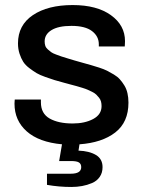

<svg xmlns="http://www.w3.org/2000/svg" viewBox="-20 -557 564 756"><path d="M261.2 179.2Q212.4 179.2 165 170.9V127H258.8Q299.8 127 299.8 101.1Q299.8 88.4 291 82.8Q282.2 77.1 259.8 77.1H212.9L224.1 11.2Q133.3 2.9 85.2 -39.8Q37.1 -82.5 37.1 -148.9Q37.1 -152.8 37.6 -158.2Q38.1 -163.6 38.1 -165H141.1V-153.8Q141.1 -109.9 175.5 -90.3Q210 -70.8 266.1 -70.8Q314 -70.8 346.9 -88.4Q379.9 -106 379.9 -139.2Q379.9 -148.9 377.7 -157.2Q375.5 -165.5 369.9 -172.4Q364.3 -179.2 358.9 -184.6Q353.5 -189.9 343.3 -195.1Q333 -200.2 325.4 -203.6Q317.9 -207 304.2 -211.2Q290.5 -215.3 282 -217.8Q273.4 -220.2 257.3 -224.4Q241.2 -228.5 232.9 -231Q208 -237.8 194.8 -241.7Q181.6 -245.6 159.2 -253.7Q136.7 -261.7 124.3 -269Q111.8 -276.4 95.7 -288.6Q79.6 -300.8 71.3 -314Q63 -327.1 56.9 -345.7Q50.8 -364.3 50.8 -386.2Q50.8 -458 109.6 -497.6Q168.5 -537.1 266.1 -537.1Q361.3 -537.1 416.7 -497.3Q472.2 -457.5 472.2 -395Q472.2 -389.6 471.7 -382.3Q471.2 -375 471.2 -374H369.1V-382.8Q369.1 -414.1 342.3 -434.6Q315.4 -455.1 261.2 -455.1Q210 -455.1 182.9 -438.5Q155.8 -421.9 155.8 -394Q155.8 -384.3 158.4 -376.5Q161.1 -368.7 168.5 -362.3Q175.8 -356 181.6 -351.6Q187.5 -347.2 200.9 -342.3Q214.4 -337.4 221.9 -334.7Q229.5 -332 247.6 -326.7Q265.6 -321.3 273.9 -318.8Q285.2 -315.4 305.7 -309.8Q326.2 -304.2 338.9 -300.5Q351.6 -296.9 370.4 -290.8Q389.2 -284.7 401.4 -278.6Q413.6 -272.5 428.2 -263.7Q442.9 -254.9 452.1 -244.4Q461.4 -233.9 469.7 -220.5Q478 -207 481.9 -189.9Q485.8 -172.9 485.8 -152.8Q485.8 -75.7 433.8 -35.4Q381.8 4.9 293 11.2L289.1 36.1Q331.5 37.6 357.7 53.2Q383.8 68.8 383.8 101.1Q383.8 123.5 372.6 139.6Q361.3 155.8 342.3 163.8Q323.2 171.9 303.2 175.5Q283.2 179.2 261.2 179.2Z"/></svg>

Font: Archivo Medium
Style: Regular
Weight: 500
Designer: Hector Gatti
Foundry: Omnibus-Type
Version: Version 2.001